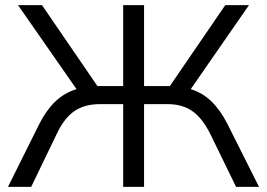

<svg xmlns="http://www.w3.org/2000/svg" viewBox="-20 -725 1036 745"><path d="M11 0 133 -245Q160 -298 195 -331.5Q230 -365 277 -379L50 -705H143L358 -391H458V-705H539V-391H639L854 -705H946L720 -379Q766 -365 800.5 -331.5Q835 -298 862 -245L985 0H896L795 -207Q764 -268 725.5 -294.5Q687 -321 629 -321H539V0H458V-321H368Q309 -321 269.5 -294.5Q230 -268 201 -207L101 0Z"/></svg>

Font: Mulish
Style: Regular
Weight: 400
Designer: Vernon Adams
Foundry: Vernon Adams
Version: Version 3.603; ttfautohint (v1.8.3)